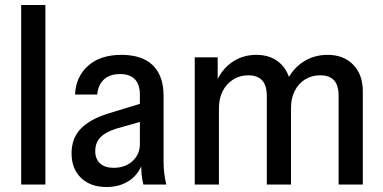

<svg xmlns="http://www.w3.org/2000/svg" viewBox="-20 -740 1535 770"><path d="M65 0V-720H162V0Z M555 0Q550 -18 548 -40.5Q546 -63 546 -91H541V-360Q541 -401 521 -422Q501 -443 462 -443Q420 -443 396.5 -421Q373 -399 370 -361H281Q284 -432 333 -476Q382 -520 467 -520Q550 -520 593 -478Q636 -436 636 -356V-91Q636 -69 638.5 -46.5Q641 -24 647 0ZM407 10Q343 10 305 -26.5Q267 -63 267 -125Q267 -186 304.5 -224.5Q342 -263 418 -286L562 -330V-257L446 -224Q404 -211 383 -189.5Q362 -168 362 -134Q362 -102 381.5 -84.5Q401 -67 436 -67Q482 -67 511.5 -94Q541 -121 541 -162L553 -90Q537 -41 498.5 -15.5Q460 10 407 10Z M761 0V-510H853V-402H858V0ZM1050 0V-355Q1050 -398 1031 -418Q1012 -438 976 -438Q942 -438 915 -421Q888 -404 873 -374.5Q858 -345 858 -306L846 -408Q868 -461 910.5 -490.5Q953 -520 1008 -520Q1071 -520 1109 -481Q1147 -442 1147 -375V0ZM1338 0V-355Q1338 -398 1319.5 -418Q1301 -438 1265 -438Q1230 -438 1203.5 -421.5Q1177 -405 1162 -375.5Q1147 -346 1147 -306L1127 -409Q1151 -462 1194.5 -491Q1238 -520 1294 -520Q1358 -520 1396.5 -480.5Q1435 -441 1435 -374V0Z"/></svg>

Font: Instrument Sans SemiCondensed Medium
Style: Regular
Weight: 500
Width: 4
Designer: Rodrigo Fuenzalida
Foundry: fragTYPE
Version: Version 1.000;gftools[0.9.28]